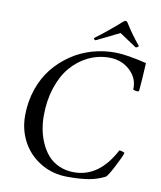

<svg xmlns="http://www.w3.org/2000/svg" viewBox="-90 -888 810 967"><g transform="rotate(10 315.0 -404.0)"><path d="M474.6 -816.4Q480 -816.4 484.4 -809.6Q517.6 -755.9 560.5 -704.1Q560.1 -699.7 555.4 -697Q550.8 -694.3 545.9 -694.3L459 -752Q388.7 -717.8 341.8 -694.3Q337.4 -694.3 334.5 -697Q331.5 -699.7 332 -704.1Q400.9 -755.4 460.9 -809.6Q468.8 -816.4 474.6 -816.4ZM555.7 -168.9Q561.5 -168.9 568.4 -167Q575.2 -165 579.1 -163.1L583 -161.1Q580.1 -145.5 551.5 -90.6Q522.9 -35.6 512.7 -27.3Q474.1 -7.3 430.9 0.2Q387.7 7.8 322.3 7.8Q245.1 7.8 184.1 -28.8Q123 -65.4 90.3 -126Q57.6 -186.5 57.6 -258.8Q57.6 -330.6 79.3 -394Q101.1 -457.5 138.9 -504.4Q176.8 -551.3 226.8 -585Q276.9 -618.7 335.2 -635Q393.6 -651.4 454.1 -650.4Q511.7 -649.4 611.3 -625Q605.5 -518.1 601.6 -482.4Q600.6 -477.5 593.8 -477.5Q581.1 -477.5 571.3 -482.4Q574.7 -540 531.5 -580.1Q488.3 -620.1 425.8 -620.1Q368.7 -620.1 318.4 -595.7Q268.1 -571.3 230.7 -527.6Q193.4 -483.9 171.9 -418.5Q150.4 -353 150.4 -275.4Q150.4 -238.8 157 -204.1Q163.6 -169.4 178.7 -135.7Q193.8 -102.1 216.1 -76.7Q238.3 -51.3 272.7 -35.9Q307.1 -20.5 349.6 -20.5Q478 -20.5 555.7 -168.9Z"/></g></svg>

Font: Amiri
Style: Slanted
Weight: 400
Italic angle: 9°
Designer: Khaled Hosny
Version: Version 000.107